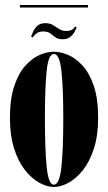

<svg xmlns="http://www.w3.org/2000/svg" viewBox="-20 -732 429 763"><path d="M194 11Q166.5 11 136.2 -5.8Q106 -22.5 79.2 -56.2Q52.5 -90 36 -141.8Q19.5 -193.5 19.5 -263.5Q19.5 -339.5 36.8 -390.5Q54 -441.5 81 -471.2Q108 -501 138 -513.8Q168 -526.5 194 -526.5Q220 -526.5 250.5 -513.8Q281 -501 308.2 -471.2Q335.5 -441.5 352.8 -390.5Q370 -339.5 370 -263.5Q370 -193.5 353.2 -141.8Q336.5 -90 309.8 -56.2Q283 -22.5 252.5 -5.8Q222 11 194 11ZM194 2Q216.5 2 224 -68.5Q231.5 -139 231.5 -263.5Q231.5 -385 224 -451.2Q216.5 -517.5 194 -517.5Q172.5 -517.5 165.5 -451.2Q158.5 -385 158.5 -263.5Q158.5 -139 165.5 -68.5Q172.5 2 194 2ZM229 -576Q210.5 -576 200.2 -583.8Q190 -591.5 179.8 -599.2Q169.5 -607 152 -607Q133 -607 122.5 -597.2Q112 -587.5 110.5 -583L103.5 -586.5Q106 -593.5 111.8 -606.5Q117.5 -619.5 129 -629.8Q140.5 -640 160 -640Q178.5 -640 191 -632.2Q203.5 -624.5 215 -616.8Q226.5 -609 242.5 -609Q260 -609 268.2 -615.2Q276.5 -621.5 278 -627L284.5 -623.5Q282.5 -617 276.5 -605.8Q270.5 -594.5 259 -585.2Q247.5 -576 229 -576ZM59 -702V-712H329.5V-702Z"/></svg>

Font: Imbue 100pt ExtraBold
Style: Regular
Weight: 800
Designer: Tyler Finck
Foundry: Etcetera Type Company
Version: Version 1.102; ttfautohint (v1.8.3)